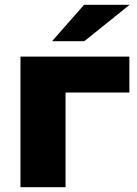

<svg xmlns="http://www.w3.org/2000/svg" viewBox="-20 -777 567 797"><path d="M252 -393H517V-542H65V0H252ZM330 -606 518 -757H329L196 -606Z"/></svg>

Font: Montserrat-Alt1 ExtBd
Style: Regular
Weight: 800
Designer: Differentunic
Foundry: Differentunic
Version: Version 7.222